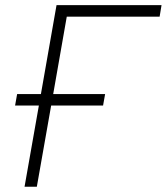

<svg xmlns="http://www.w3.org/2000/svg" viewBox="-20 -713 637 733"><path d="M73.7 0 128.4 -310.1H37.6L45.4 -354H136.2L195.8 -693.4H596.7L589.4 -649.4H234.9L183.1 -354H381.3L373.5 -310.1H175.3L120.6 0Z"/></svg>

Font: Cascadia Mono ExtraLight
Style: Italic
Weight: 200
Italic angle: -10°
Monospace: yes
Designer: Aaron Bell
Foundry: Saja Typeworks
Version: Version 2404.023; ttfautohint (v1.8.4)